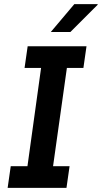

<svg xmlns="http://www.w3.org/2000/svg" viewBox="-20 -910 493 930"><path d="M17 0 32 -105H113L179 -581H99L114 -686H399L384 -581H304L237 -105H317L302 0ZM226 -755 340 -890H453V-887L321 -755Z"/></svg>

Font: Chivo Medium
Style: Italic
Weight: 500
Italic angle: -8.05°
Designer: Hector Gatti
Foundry: Omnibus-Type
Version: Version 2.002